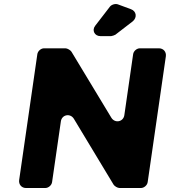

<svg xmlns="http://www.w3.org/2000/svg" viewBox="-20 -942 851 962"><path d="M636 -896 571 -920C558 -925 539 -919 531 -909L457 -813C439 -790 454 -761 483 -761H537C541 -761 555 -766 558 -768L645 -835C668 -854 664 -886 636 -896ZM720 -30 811 -660C814 -682 799 -700 776 -700H681C665 -700 649 -686 647 -670L603 -365C598 -331 556 -323 538 -352L338 -683C333 -691 317 -700 308 -700H201C185 -700 169 -686 167 -670L76 -40C73 -18 88 0 110 0H207C223 0 239 -14 241 -30L285 -334C290 -368 332 -376 350 -347L549 -17C554 -9 569 0 579 0H686C702 0 718 -14 720 -30Z"/></svg>

Font: Trueno
Style: RoundBdIt
Weight: 700
Designer: Julieta Ulanovsky, Jasper
Foundry: Julieta Ulanovsky, Cannot Into Space Fonts
Version: Version 3.001